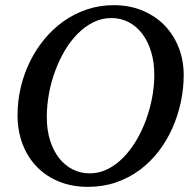

<svg xmlns="http://www.w3.org/2000/svg" viewBox="-20 -707 750 743"><path d="M577.1 -417Q577.1 -466.8 564.7 -507.3Q552.2 -547.9 530 -576.9Q507.8 -606 477.3 -621.6Q446.8 -637.2 411.1 -637.2Q374.5 -637.2 341.8 -621.1Q309.1 -605 281.2 -577.1Q253.4 -549.3 231.2 -512Q209 -474.6 193.4 -432.1Q177.7 -389.6 169.4 -344Q161.1 -298.3 161.1 -253.9Q161.1 -203.1 174.1 -162.8Q187 -122.6 209.2 -94.5Q231.4 -66.4 261.7 -51.3Q292 -36.1 327.1 -36.1Q363.8 -36.1 396.5 -52.5Q429.2 -68.8 457 -97.2Q484.9 -125.5 507.1 -162.8Q529.3 -200.2 544.9 -242.7Q560.5 -285.2 568.8 -329.8Q577.1 -374.5 577.1 -417ZM690.9 -417Q690.9 -364.3 679.7 -311.8Q668.5 -259.3 647 -210.9Q625.5 -162.6 593.8 -121.3Q562 -80.1 520.8 -49.3Q479.5 -18.6 429 -1.2Q378.4 16.1 319.8 16.1Q259.8 16.1 210 -3.7Q160.2 -23.4 124 -60.1Q87.9 -96.7 67.9 -147.9Q47.9 -199.2 47.9 -262.2Q47.9 -315.9 60.1 -368.2Q72.3 -420.4 95.5 -467.8Q118.7 -515.1 151.6 -555.2Q184.6 -595.2 225.8 -624.5Q267.1 -653.8 316.2 -670.4Q365.2 -687 419.9 -687Q481.9 -687 532.2 -665.8Q582.5 -644.5 617.7 -607.9Q652.8 -571.3 671.9 -522Q690.9 -472.7 690.9 -417Z"/></svg>

Font: Charis SIL Am
Style: Italic
Weight: 400
Italic angle: -11°
Foundry: SIL International
Version: Version 5.000